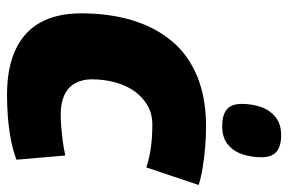

<svg xmlns="http://www.w3.org/2000/svg" viewBox="-157 -654 821 547"><g transform="rotate(90 253.5 -380.5)"><path d="M251 10Q172 10 120 -15Q68 -40 43 -87Q18 -134 18 -201Q18 -282 38 -347.5Q58 -413 97.5 -460Q137 -507 198 -532Q259 -557 340 -557Q370 -557 399.5 -554.5Q429 -552 457 -547.5Q485 -543 507 -536L457 -387Q425 -397 395.5 -400.5Q366 -404 335 -404Q304 -404 280 -390Q256 -376 239.5 -352.5Q223 -329 214.5 -297.5Q206 -266 206 -231Q206 -205 217 -184.5Q228 -164 250.5 -153.5Q273 -143 304 -143Q324 -143 342 -144.5Q360 -146 380 -148.5Q400 -151 423 -156L435 -17Q409 -7 377.5 -1Q346 5 313.5 7.5Q281 10 251 10ZM339 -603Q308 -603 292 -616Q276 -629 276 -659Q276 -687 284.5 -712.5Q293 -738 313 -754.5Q333 -771 365 -771Q396 -771 412 -758Q428 -745 428 -715Q428 -686 419.5 -660.5Q411 -635 391.5 -619Q372 -603 339 -603Z"/></g></svg>

Font: Georama ExtraBold
Style: Italic
Weight: 800
Italic angle: -9°
Version: Version 1.001